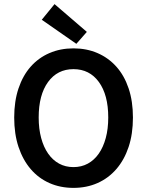

<svg xmlns="http://www.w3.org/2000/svg" viewBox="-20 -901 714 933"><path d="M337 12Q273 12 220 -11.5Q167 -35 129 -79.5Q91 -124 70 -187Q49 -250 49 -330Q49 -409 70 -471.5Q91 -534 129 -577Q167 -620 220 -643Q273 -666 337 -666Q401 -666 454 -643Q507 -620 545.5 -577Q584 -534 605 -471.5Q626 -409 626 -330Q626 -250 605 -187Q584 -124 545.5 -79.5Q507 -35 454 -11.5Q401 12 337 12ZM337 -89Q376 -89 407 -106Q438 -123 460 -154.5Q482 -186 494 -230.5Q506 -275 506 -330Q506 -440 460.5 -502.5Q415 -565 337 -565Q259 -565 213.5 -502.5Q168 -440 168 -330Q168 -275 180 -230.5Q192 -186 214 -154.5Q236 -123 267 -106Q298 -89 337 -89ZM351 -688 183 -805 245 -881 402 -746Z"/></svg>

Font: Giro Sans Semibold
Style: Regular
Weight: 600
Designer: Paul D. Hunt
Foundry: Adobe Systems Incorporated
Version: Version 1.000;PS 1.0;hotconv 1.0.88;makeotf.lib2.5.647800